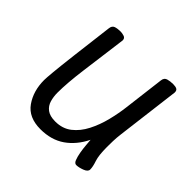

<svg xmlns="http://www.w3.org/2000/svg" viewBox="-136 -644 795 795"><g transform="rotate(45 262.0 -246.5)"><path d="M196 14Q127 14 95 -31.5Q63 -77 63 -141Q63 -153 66.5 -190.5Q70 -228 78.5 -299Q87 -370 101 -482Q103 -499 115.5 -503Q128 -507 146 -507Q154 -507 165.5 -503.5Q177 -500 177 -487Q162 -373 150.5 -286Q139 -199 139 -143Q139 -120 145 -99Q151 -78 168 -65Q185 -52 217 -52Q259 -52 288.5 -75Q318 -98 337.5 -136Q357 -174 368 -218Q379 -262 384 -304L406 -482Q408 -499 422 -503Q436 -507 453 -507Q467 -507 474.5 -503Q482 -499 482 -487L447 -207Q444 -183 443.5 -164Q443 -145 443 -129Q443 -80 451.5 -55Q460 -30 460 -14Q460 -1 440 6.5Q420 14 406 14Q396 14 390.5 0Q385 -14 381.5 -34Q378 -54 376.5 -73Q375 -92 374 -102Q347 -47 303 -16.5Q259 14 196 14Z"/></g></svg>

Font: Kite One
Style: Regular
Weight: 400
Designer: Eduardo Rodriguez Tunni
Foundry: Eduardo Rodriguez Tunni
Version: Version 1.002; ttfautohint (v1.8.4.7-5d5b);gftools[0.9.23]